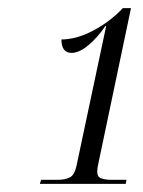

<svg xmlns="http://www.w3.org/2000/svg" viewBox="-20 -839 352 472"><path d="M78 -387 81 -397H123Q139 -397 151 -402.5Q163 -408 168 -431L241 -775H239Q221 -748 198 -728.5Q175 -709 156 -709Q131 -709 131 -742Q168 -742 209.5 -764Q251 -786 282 -819H302L222 -438Q219 -425 219 -417Q219 -404 229 -400.5Q239 -397 253 -397H291L289 -387Z"/></svg>

Font: Noto Serif Display ExtraCondensed
Style: Italic
Weight: 400
Width: 2
Italic angle: -12°
Designer: Monotype Design Team
Foundry: Monotype Imaging Inc.
Version: Version 2.009